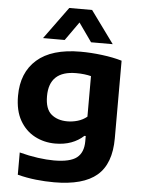

<svg xmlns="http://www.w3.org/2000/svg" viewBox="-66 -858 837 1139"><g transform="rotate(5 353.0 -289.0)"><path d="M299.5 230Q246 230 191 224Q136 218 81.5 204V71.5Q138.5 86.5 191.8 93.8Q245 101 287 101Q383 101 423 69.8Q463 38.5 463 -28.5V-60H455Q424 -31 381.5 -15.2Q339 0.5 286 0.5Q219.5 0.5 164 -28.8Q108.5 -58 75.2 -116.2Q42 -174.5 42 -262Q42 -401 129.8 -478.2Q217.5 -555.5 389.5 -555.5Q451 -555.5 517.2 -547.2Q583.5 -539 636 -523.5V-61.5Q636 90.5 554.2 160.2Q472.5 230 299.5 230ZM346.5 -137Q377 -137 407.8 -146Q438.5 -155 463 -175V-416.5Q445.5 -421 423 -423.8Q400.5 -426.5 374.5 -426.5Q213.5 -426.5 213.5 -275.5Q213.5 -199.5 250.5 -168.2Q287.5 -137 346.5 -137ZM160 -616.5 299.5 -808H435.5L575 -616.5H446L367.5 -727.5L289 -616.5Z"/></g></svg>

Font: Encode Sans Exp
Style: Bold
Weight: 700
Width: 7
Designer: Multiple Designers
Foundry: Impallari Type
Version: Version 3.002; ttfautohint (v1.8.3) -l 8 -r 50 -G 200 -x 14 